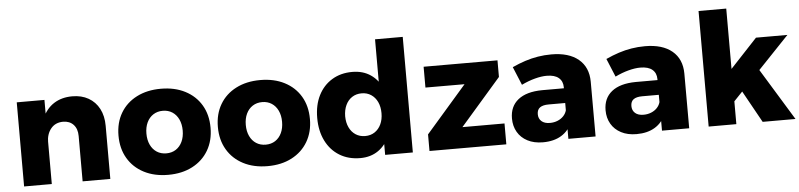

<svg xmlns="http://www.w3.org/2000/svg" viewBox="-45 -981 5113 1228"><g transform="rotate(-5 2511.5 -367.0)"><path d="M443.6 -290.9Q443.6 -337.4 418.7 -364.1Q393.9 -390.7 351.6 -390.7Q302.3 -390.3 273.8 -355.6Q245.3 -320.9 245.3 -266.7H203Q203 -358.9 229.9 -421.4Q256.7 -484 306.5 -515.8Q356.3 -547.6 424.6 -547.6Q484.3 -547.6 528.5 -522.3Q572.7 -497 597.1 -450.6Q621.4 -404.3 621.4 -340.9V0H443.6ZM67.9 -540.1H245.7V0H67.9Z M993.3 -546.4Q1082.1 -546.4 1148.6 -512.1Q1215.1 -477.9 1251.9 -415.9Q1288.6 -354 1288.6 -270.6Q1288.6 -187.7 1251.9 -125.3Q1215.1 -62.9 1148.6 -28.3Q1082.1 6.3 993.3 6.3Q904.4 6.3 837.7 -28.3Q771 -62.9 734.3 -125.3Q697.6 -187.7 697.6 -270.6Q697.6 -354 734.3 -415.9Q771 -477.9 837.7 -512.1Q904.4 -546.4 993.3 -546.4ZM993.3 -404.9Q958.4 -404.9 932 -387.8Q905.6 -370.7 891.1 -339.9Q876.6 -309 876.6 -268.4Q876.6 -227.4 891.1 -196.6Q905.6 -165.7 932 -148.6Q958.4 -131.6 993.3 -131.6Q1028.1 -131.6 1054.4 -148.6Q1080.6 -165.7 1095.1 -196.6Q1109.6 -227.4 1109.6 -268.4Q1109.6 -309 1095.1 -339.9Q1080.6 -370.7 1054.4 -387.8Q1028.1 -404.9 993.3 -404.9Z M1631.3 -546.4Q1720.1 -546.4 1786.6 -512.1Q1853.1 -477.9 1889.9 -415.9Q1926.6 -354 1926.6 -270.6Q1926.6 -187.7 1889.9 -125.3Q1853.1 -62.9 1786.6 -28.3Q1720.1 6.3 1631.3 6.3Q1542.4 6.3 1475.7 -28.3Q1409 -62.9 1372.3 -125.3Q1335.6 -187.7 1335.6 -270.6Q1335.6 -354 1372.3 -415.9Q1409 -477.9 1475.7 -512.1Q1542.4 -546.4 1631.3 -546.4ZM1631.3 -404.9Q1596.4 -404.9 1570 -387.8Q1543.6 -370.7 1529.1 -339.9Q1514.6 -309 1514.6 -268.4Q1514.6 -227.4 1529.1 -196.6Q1543.6 -165.7 1570 -148.6Q1596.4 -131.6 1631.3 -131.6Q1666.1 -131.6 1692.4 -148.6Q1718.6 -165.7 1733.1 -196.6Q1747.6 -227.4 1747.6 -268.4Q1747.6 -309 1733.1 -339.9Q1718.6 -370.7 1692.4 -387.8Q1666.1 -404.9 1631.3 -404.9Z M2222 -546.9Q2290.9 -546.9 2340.1 -513.2Q2389.3 -479.6 2416.2 -417.9Q2443.1 -356.3 2442.7 -271.7Q2443.1 -186.6 2417 -123.9Q2390.9 -61.1 2342.2 -27.2Q2293.6 6.7 2226.3 6.7Q2150.3 6.7 2093.4 -28.1Q2036.4 -62.9 2005 -126.1Q1973.6 -189.3 1973.6 -272.7Q1973.6 -355.6 2004.4 -416.9Q2035.3 -478.3 2091.4 -512.6Q2147.6 -546.9 2222 -546.9ZM2269.7 -405.3Q2234.9 -405.3 2208.4 -388Q2182 -370.7 2167.5 -339.6Q2153 -308.6 2152.6 -268Q2153 -227.4 2167.5 -196.6Q2182 -165.7 2208.4 -148.4Q2234.9 -131.1 2269.7 -131.1Q2304.6 -131.1 2330.7 -148.4Q2356.9 -165.7 2371.4 -196.6Q2385.9 -227.4 2385.9 -268Q2385.9 -309 2371.4 -339.9Q2356.9 -370.7 2330.7 -388Q2304.6 -405.3 2269.7 -405.3ZM2385.9 -742H2563.7V0H2385.9Z M2680.1 -540.1 3154.3 -539.7V-433.1L2893.7 -133.7H3163.9V0.4L2670.6 0V-106.6L2931.1 -406L2680.1 -406.4Z M3455.6 -230.1Q3418.4 -230.1 3399.7 -216.6Q3381 -203 3381 -173.7Q3381 -145.3 3400.2 -128.4Q3419.4 -111.6 3453.7 -111.6Q3480.7 -111.6 3503.3 -120.9Q3525.9 -130.1 3541.3 -146.5Q3556.7 -162.9 3562.3 -184L3586.6 -104.7Q3565 -50.4 3517.1 -21.3Q3469.3 7.9 3398.9 7.9Q3341.3 7.9 3299.9 -13.9Q3258.4 -35.6 3236.3 -73.6Q3214.1 -111.7 3214.1 -161.1Q3214.1 -238.3 3267.5 -281Q3320.9 -323.7 3421.4 -324.7H3579.1V-230.1ZM3561.9 -331.3Q3561.9 -370.1 3535.9 -392Q3509.9 -413.9 3458.9 -413.9Q3424.9 -413.9 3382.8 -402.7Q3340.7 -391.6 3296.7 -370.3L3248 -487.7Q3290.7 -507.3 3331.4 -520.6Q3372.1 -533.9 3413.9 -540.7Q3455.7 -547.6 3500.4 -547.6Q3612.6 -547.6 3674.4 -496.1Q3736.1 -444.6 3736.6 -351.9L3737 0H3562.3Z M4056.6 -230.1Q4019.4 -230.1 4000.7 -216.6Q3982 -203 3982 -173.7Q3982 -145.3 4001.2 -128.4Q4020.4 -111.6 4054.7 -111.6Q4081.7 -111.6 4104.3 -120.9Q4126.9 -130.1 4142.3 -146.5Q4157.7 -162.9 4163.3 -184L4187.6 -104.7Q4166 -50.4 4118.1 -21.3Q4070.3 7.9 3999.9 7.9Q3942.3 7.9 3900.9 -13.9Q3859.4 -35.6 3837.3 -73.6Q3815.1 -111.7 3815.1 -161.1Q3815.1 -238.3 3868.5 -281Q3921.9 -323.7 4022.4 -324.7H4180.1V-230.1ZM4162.9 -331.3Q4162.9 -370.1 4136.9 -392Q4110.9 -413.9 4059.9 -413.9Q4025.9 -413.9 3983.8 -402.7Q3941.7 -391.6 3897.7 -370.3L3849 -487.7Q3891.7 -507.3 3932.4 -520.6Q3973.1 -533.9 4014.9 -540.7Q4056.7 -547.6 4101.4 -547.6Q4213.6 -547.6 4275.4 -496.1Q4337.1 -444.6 4337.6 -351.9L4338 0H4163.3Z M4462.9 -742H4640.7V0H4462.9ZM4814 -540.1H5015.7L4631.1 -136.4V-344.3ZM4804.9 -352.3 5020.4 0H4809.6L4673.6 -245Z"/></g></svg>

Font: Alexandria
Style: Regular
Weight: 400
Designer: Mohamed Gaber
Foundry: Kief Type Foundry
Version: Version 5.100